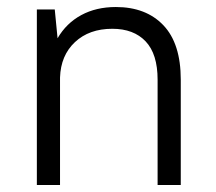

<svg xmlns="http://www.w3.org/2000/svg" viewBox="-20 -527 615 547"><path d="M85 -500H136L144 -418Q169 -461 211.5 -484Q254 -507 310 -507Q396 -507 445.5 -455Q495 -403 495 -300V0H429V-300Q429 -373 395 -409Q361 -445 300 -445Q234 -445 193.5 -407Q153 -369 151 -306V0H85Z"/></svg>

Font: PT Root UI Web
Style: Regular
Weight: 400
Designer: Vitaly Kuzmin
Foundry: ParaType Ltd.
Version: Version 1.000W